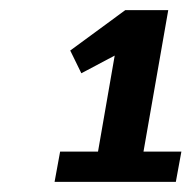

<svg xmlns="http://www.w3.org/2000/svg" viewBox="-20 -720 379 380"><path d="M88 -360 99 -420H174L207 -610L141 -575L119 -620L228 -700H313L264 -420H339L328 -360Z"/></svg>

Font: Scada
Style: Italic
Weight: 400
Italic angle: -10°
Designer: Jovanny Lemonad
Foundry: Jovanny Lemonad
Version: Version 4.100;PS 004.100;hotconv 1.0.88;makeotf.lib2.5.64775